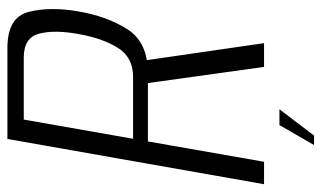

<svg xmlns="http://www.w3.org/2000/svg" viewBox="-206 -524 846 505"><g transform="rotate(-90 216.5 -272.0)"><path d="M-16 0H43L96.5 -305.5H276Q357.5 -305.5 391.8 -359.8Q426 -414 438.5 -488.5Q451.5 -563 437.2 -619Q423 -675 342.5 -675H103ZM292.5 0H355L307.5 -327.5L248 -320ZM103.5 -344.5 154 -632H317Q369.5 -632 380 -591.5Q390.5 -551 379 -488Q368 -425.5 343 -385Q318 -344.5 266.5 -344.5ZM87 131.5H112L181 40.5H139.5Z"/></g></svg>

Font: Anybody SemiCondensed Light
Style: Italic
Weight: 300
Width: 4
Italic angle: -10°
Version: Version 1.113;gftools[0.9.25]